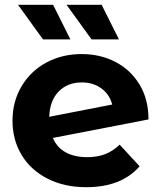

<svg xmlns="http://www.w3.org/2000/svg" viewBox="-20 -771 671 799"><path d="M478 -169 561 -79Q485 8 339 8Q248 8 178 -27.5Q108 -63 70 -126Q32 -189 32 -269Q32 -348 69.5 -411.5Q107 -475 172.5 -510.5Q238 -546 320 -546Q397 -546 460 -513.5Q523 -481 560.5 -419.5Q598 -358 598 -274L200 -197Q217 -157 253.5 -137Q290 -117 343 -117Q385 -117 417.5 -129.5Q450 -142 478 -169ZM185 -285 447 -336Q436 -378 402 -403Q368 -428 320 -428Q261 -428 224 -390Q187 -352 185 -285ZM55 -751H201L273 -607H159ZM257 -751H403L475 -607H361Z"/></svg>

Font: Montserrat Alternates
Style: Bold
Weight: 700
Designer: Julieta Ulanovsky
Foundry: Julieta Ulanovsky
Version: Version 7.200